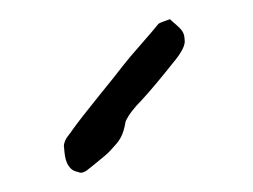

<svg xmlns="http://www.w3.org/2000/svg" viewBox="-30 -833 377 286"><g transform="rotate(-5 158.0 -690.0)"><path d="M215.3 -793Q218.8 -794.9 232.9 -798.3Q233.9 -796.9 240.2 -790.5Q246.6 -784.2 249.3 -779.5Q252 -774.9 252 -769V-767.1V-764.6Q252 -754.4 235.8 -737.3Q199.2 -698.7 179.7 -681.2Q161.1 -665.5 153.8 -652.3Q151.4 -642.6 147.7 -634.8Q144 -627 137 -620.1Q129.9 -613.3 125.7 -609.6Q121.6 -606 111.3 -599.1Q101.1 -592.3 97.7 -589.8Q96.7 -589.4 94 -587.4Q91.3 -585.4 89.6 -584.5Q87.9 -583.5 85.7 -582.8Q83.5 -582 81.3 -582Q79.1 -582 76.7 -583.5Q59.1 -587.9 59.1 -615.2V-620.6Q58.6 -624.5 60.1 -628.2Q61.5 -631.8 63 -634Q64.5 -636.2 68.1 -640.1Q71.8 -644 72.8 -645.5Q87.9 -663.1 117.2 -693.4Q146.5 -723.6 156.2 -734.4Q166.5 -745.6 186.5 -764.6Q206.5 -783.7 215.3 -793Z"/></g></svg>

Font: Avessa
Style: Medium
Weight: 500
Designer: Arman Khorramak
Foundry: Arman Khorramak
Version: Version 1.000; ttfautohint (v1.8.1)